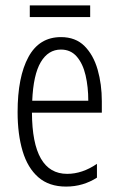

<svg xmlns="http://www.w3.org/2000/svg" viewBox="-20 -679 439 709"><path d="M205 -542Q259 -542 292 -509Q325 -476 340.5 -422Q356 -368 356 -305V-263H98Q99 -37 228 -37Q284 -37 338 -74V-23Q313 -7 284.5 1.5Q256 10 224 10Q161 10 121.5 -24.5Q82 -59 63.5 -121Q45 -183 45 -265Q45 -395 85 -468.5Q125 -542 205 -542ZM205 -496Q158 -496 130.5 -449.5Q103 -403 99 -307H306Q306 -358 296 -401Q286 -444 263.5 -470Q241 -496 205 -496ZM313 -659V-616H90V-659Z"/></svg>

Font: Noto Sans ExtraCondensed Light
Style: Regular
Weight: 300
Width: 2
Designer: Monotype Design Team
Foundry: Monotype Imaging Inc.
Version: Version 2.013; ttfautohint (v1.8.4.7-5d5b)